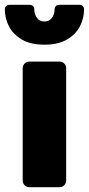

<svg xmlns="http://www.w3.org/2000/svg" viewBox="-36 -775 368 795"><path d="M0 0ZM211 0H85Q74 0 66 -8Q58 -16 58 -27V-493Q58 -504 66 -512Q74 -520 85 -520H211Q222 -520 230 -512Q238 -504 238 -493V-27Q238 -16 230 -8Q222 0 211 0ZM3 -755H87Q96 -755 101 -749.5Q106 -744 106 -736Q106 -716 117 -701Q128 -686 148 -686Q168 -686 179 -701Q190 -716 190 -736Q190 -744 195 -749.5Q200 -755 209 -755H293Q302 -755 307 -749.5Q312 -744 312 -736Q312 -700 295.5 -667Q279 -634 242.5 -612Q206 -590 148 -590Q90 -590 53.5 -612Q17 -634 0.5 -667Q-16 -700 -16 -736Q-16 -744 -11 -749.5Q-6 -755 3 -755Z"/></svg>

Font: Hezaedrus
Style: Bold
Weight: 700
Designer: Hubert & Fischer
Foundry: Hubert & Fischer
Version: Version 1.10;September 3, 2019;FontCreator 11.5.0.2425 64-bi